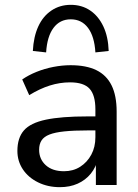

<svg xmlns="http://www.w3.org/2000/svg" viewBox="-20 -766 573 795"><path d="M228 9Q178 9 137.5 -11Q97 -31 74.5 -65Q52 -99 52 -141Q52 -195 79 -226Q106 -257 170 -270.5Q234 -284 342 -284H389V-226H344Q286 -226 247 -222Q208 -218 185 -209Q162 -200 152 -184.5Q142 -169 142 -146Q142 -107 169.5 -82Q197 -57 245 -57Q283 -57 312 -75.5Q341 -94 358 -125.5Q375 -157 375 -198V-313Q375 -372 351 -398.5Q327 -425 270 -425Q228 -425 186.5 -412Q145 -399 101 -372L72 -437Q98 -455 131.5 -468.5Q165 -482 201.5 -489Q238 -496 272 -496Q337 -496 379 -475.5Q421 -455 442 -412.5Q463 -370 463 -304V0H377V-111H386Q378 -74 356 -47Q334 -20 301.5 -5.5Q269 9 228 9ZM171 -549 116 -555Q119 -614 138.5 -656.5Q158 -699 193 -722.5Q228 -746 273 -746Q319 -746 353.5 -722.5Q388 -699 408 -656.5Q428 -614 430 -555L375 -549Q371 -615 344.5 -650.5Q318 -686 273 -686Q228 -686 201.5 -650.5Q175 -615 171 -549Z"/></svg>

Font: Nunito Sans 12pt Medium
Style: Regular
Weight: 500
Designer: Vernon Adams
Foundry: Vernon Adams
Version: Version 3.101;gftools[0.9.27]